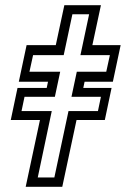

<svg xmlns="http://www.w3.org/2000/svg" viewBox="-20 -720 489 740"><path d="M79 0 134 -257.5H21.5L47.5 -381H160L165 -405H52.5L82.5 -546H195L228 -700H369L336 -546H445L415 -405H306L301 -381H410L384 -257.5H275L220 0ZM125.5 -36H189.5L244 -292H357.5L369 -347H255.5L276 -443.5H389.5L403.5 -507.5H290L323.5 -665H259L225.5 -507.5H107.5L93.5 -443.5H212L191.5 -347H74.5L63 -292H179.5Z"/></svg>

Font: Tourney
Style: Italic
Weight: 400
Italic angle: -12°
Version: Version 1.015